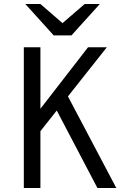

<svg xmlns="http://www.w3.org/2000/svg" viewBox="-20 -935 656 955"><path d="M150 -243.5V-354L418 -700H511.5ZM98.5 0V-700H181V0ZM464.5 0 252.5 -404 308.5 -473.5 558.5 0ZM247 -759 106 -915H181L291 -820L401 -915H476.5L335.5 -759Z"/></svg>

Font: Overpass Mono Light
Style: Regular
Weight: 400
Monospace: yes
Version: Version 4.000